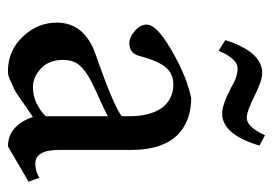

<svg xmlns="http://www.w3.org/2000/svg" viewBox="-122 -554 688 484"><g transform="rotate(90 222.0 -312.0)"><path d="M108 -519 81 -536Q111 -629 164 -629Q184 -629 223 -609Q261 -590 277 -590Q300 -590 321 -636L347 -622Q319 -528 266 -528Q244 -528 200 -551Q174 -567 153 -567Q128 -567 108 -519ZM438 -40 349 12Q320 12 300 -8Q283 -25 275 -51Q272 -49 259 -40Q245 -30 240 -27Q234 -23 223 -15Q211 -7 205 -4Q198 -1 189 3Q180 8 173 10Q166 12 160 12Q107 12 72 -26Q37 -63 37 -111Q37 -181 117 -209Q249 -255 273 -275V-294Q273 -346 252 -376Q230 -405 193 -405Q166 -405 150 -386Q133 -366 121 -319Q114 -294 89 -294Q73 -294 58 -308Q42 -321 42 -338Q42 -356 75 -380Q101 -399 145 -421Q189 -442 227 -450Q278 -450 312 -423Q358 -385 358 -298V-116Q358 -57 393 -57Q411 -57 428 -67ZM273 -83V-240Q264 -235 249 -228Q233 -220 214 -212Q195 -203 189 -200Q159 -185 145 -169Q131 -153 131 -127Q131 -91 153 -71Q174 -51 200 -51Q239 -51 273 -83Z"/></g></svg>

Font: Pochaevsk
Style: Regular
Weight: 400
Version: Version 1.210; ttfautohint (v1.8.4.7-5d5b)